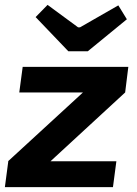

<svg xmlns="http://www.w3.org/2000/svg" viewBox="-21 -767 563 787"><path d="M259 -557 125 -697 174 -747 299 -655H307L464 -745L499 -688L339 -557ZM492 -388 186 -106H456L442 0H-1L13 -106H12L319 -388H58L72 -493H505Z"/></svg>

Font: Ezarion
Style: Bold Italic
Weight: 700
Italic angle: -8°
Designer: Natanael Gama
Version: Version 1.001;PS 001.001;hotconv 1.0.70;makeotf.lib2.5.58329